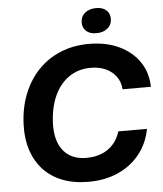

<svg xmlns="http://www.w3.org/2000/svg" viewBox="-61 -981 884 1044"><g transform="rotate(-5 381.0 -459.0)"><path d="M380.4 9.3Q300.1 9.3 238.4 -14.8Q176.6 -38.9 135.1 -83.7Q93.6 -128.6 72.9 -190.6Q52.3 -252.7 55 -329Q58 -421.4 88 -496.9Q118 -572.3 169.7 -626.1Q221.4 -679.9 291.6 -708.7Q361.9 -737.6 446.3 -737.6Q540.1 -737.6 610.6 -704.3Q681.1 -671 721 -612.4Q760.9 -553.9 762.3 -475.9H608Q605.3 -515.4 583.9 -545.1Q562.4 -574.7 527.1 -591Q491.7 -607.3 445.6 -607.3Q377.1 -607.3 326 -571.9Q274.9 -536.4 246.2 -472.6Q217.6 -408.7 214.3 -323.3Q213 -273.1 223.6 -235.6Q234.3 -198.1 255.7 -172.9Q277.1 -147.6 307.4 -134.8Q337.7 -122 374.7 -121.3Q423.7 -120.6 462.1 -135.6Q500.4 -150.7 526.6 -180Q552.7 -209.3 564.7 -249.9H721.3Q706.1 -170.3 659.1 -111.9Q612.1 -53.6 540.7 -22.1Q469.3 9.3 380.4 9.3ZM492.6 -792Q457 -792 437.4 -810Q417.9 -828 417.9 -856.7Q417.9 -888.6 441.1 -908.4Q464.4 -928.3 503 -928.3Q538.6 -928.3 558.1 -910.4Q577.7 -892.6 577.7 -863.6Q577.7 -831.7 554.4 -811.9Q531.1 -792 492.6 -792Z"/></g></svg>

Font: Mona Sans ExtraLight
Style: Italic
Weight: 200
Italic angle: -11.6951°
Designer: Deni Anggara
Foundry: GitHub
Version: Version 2.000